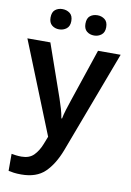

<svg xmlns="http://www.w3.org/2000/svg" viewBox="-104 -807 757 1111"><g transform="rotate(10 274.0 -252.0)"><path d="M0 -542H135L243 -233Q253 -204 261.5 -175Q270 -146 274 -120H278Q282 -142 291.5 -173Q301 -204 311 -233L415 -542H548L322 59Q289 145 239.5 192.5Q190 240 101 240Q76 240 57.5 237.5Q39 235 26 232V132Q36 134 52 136Q68 138 85 138Q131 138 157 111.5Q183 85 199 44L217 -2ZM111 -684Q111 -716 128.5 -730Q146 -744 171 -744Q196 -744 214.5 -730Q233 -716 233 -684Q233 -654 214.5 -639.5Q196 -625 171 -625Q146 -625 128.5 -639.5Q111 -654 111 -684ZM316 -684Q316 -716 333.5 -730Q351 -744 377 -744Q401 -744 419.5 -730Q438 -716 438 -684Q438 -654 419.5 -639.5Q401 -625 377 -625Q351 -625 333.5 -639.5Q316 -654 316 -684Z"/></g></svg>

Font: Noto Sans Thai Looped SemiBold
Style: Regular
Weight: 600
Designer: Sasikarn Vongin, Ben Mitchell
Foundry: The Fontpad Ltd
Version: Version 1.001; ttfautohint (v1.8.4.7-5d5b)